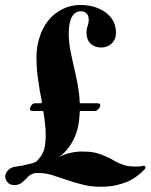

<svg xmlns="http://www.w3.org/2000/svg" viewBox="-38 -709 588 750"><path d="M517.6 -60.5Q525.4 -63.5 529.3 -58.6Q530.3 -56.6 530.3 -54.7Q530.3 -50.8 526.4 -46.9Q512.7 -32.2 496.1 -20.5Q479.5 -7.8 459 1Q437.5 9.8 411.1 15.6Q385.7 20.5 353.5 20.5Q316.4 20.5 283.2 11.7Q251 3.9 220.7 -6.8Q191.4 -16.6 165 -25.4Q137.7 -33.2 112.3 -33.2Q102.5 -33.2 95.7 -32.2Q88.9 -30.3 83 -27.3Q76.2 -23.4 72.3 -19.5Q68.4 -15.6 64.5 -10.7Q59.6 -6.8 55.7 -2.9Q50.8 2 43.9 6.8Q29.3 15.6 12.7 13.7Q-4.9 11.7 -12.7 -2.9Q-17.6 -10.7 -17.6 -19.5Q-17.6 -24.4 -15.6 -29.3Q-10.7 -43.9 4.9 -52.7Q14.6 -57.6 33.2 -59.6Q51.8 -61.5 71.3 -67.4Q85 -70.3 91.8 -72.3Q98.6 -75.2 102.5 -77.1Q107.4 -80.1 110.4 -85Q114.3 -88.9 120.1 -96.7Q124 -101.6 127.9 -109.4Q131.8 -116.2 134.8 -126Q137.7 -136.7 138.7 -150.4Q140.6 -164.1 140.6 -183.6Q140.6 -206.1 137.7 -227.5Q135.7 -249 131.8 -271.5Q131.8 -275.4 127 -275.4Q117.2 -275.4 96.7 -275.4Q85 -275.4 82 -277.3Q79.1 -278.3 79.1 -283.2Q79.1 -290 85 -297.9Q90.8 -305.7 98.6 -305.7Q106.4 -305.7 121.1 -305.7Q126 -305.7 126 -310.5Q117.2 -351.6 111.3 -394.5Q104.5 -438.5 104.5 -486.3Q104.5 -528.3 117.2 -565.4Q128.9 -602.5 151.4 -629.9Q173.8 -657.2 205.1 -672.9Q237.3 -689.5 275.4 -689.5Q308.6 -689.5 335 -680.7Q360.4 -671.9 378.9 -657.2Q396.5 -642.6 406.2 -623Q415 -603.5 415 -583Q415 -568.4 411.1 -557.6Q406.2 -546.9 398.4 -539.1Q389.6 -531.2 379.9 -527.3Q369.1 -523.4 357.4 -523.4Q331.1 -523.4 315.4 -539.1Q299.8 -554.7 299.8 -582Q299.8 -596.7 304.7 -608.4Q308.6 -620.1 308.6 -631.8Q308.6 -636.7 307.6 -642.6Q305.7 -649.4 302.7 -653.3Q298.8 -658.2 293 -662.1Q286.1 -665 276.4 -665Q255.9 -665 243.2 -643.6Q230.5 -622.1 230.5 -578.1Q230.5 -547.9 236.3 -515.6Q242.2 -484.4 250 -451.2Q257.8 -418 264.6 -382.8Q271.5 -347.7 273.4 -308.6Q273.4 -305.7 277.3 -305.7Q296.9 -305.7 336.9 -305.7Q348.6 -305.7 351.6 -303.7Q353.5 -302.7 353.5 -297.9Q353.5 -294.9 351.6 -290Q349.6 -286.1 346.7 -283.2Q343.8 -280.3 339.8 -277.3Q335.9 -275.4 331.1 -275.4Q313.5 -275.4 277.3 -275.4Q273.4 -275.4 273.4 -272.5Q271.5 -207 249 -163.1Q226.6 -119.1 190.4 -93.8Q210 -105.5 234.4 -111.3Q258.8 -117.2 283.2 -117.2Q309.6 -117.2 330.1 -113.3Q349.6 -109.4 366.2 -101.6Q382.8 -95.7 396.5 -87.9Q409.2 -80.1 422.9 -73.2Q436.5 -67.4 452.1 -62.5Q466.8 -58.6 485.4 -58.6Q494.1 -58.6 502 -58.6Q510.7 -58.6 517.6 -60.5Z"/></svg>

Font: Mermaid
Style: Bold
Weight: 400
Designer: Scott Simpson
Version: Version 1.001